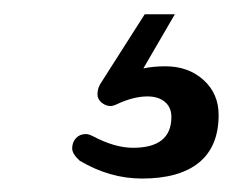

<svg xmlns="http://www.w3.org/2000/svg" viewBox="-20 -38 332 274"><path d="M93.8 191.4Q83 181.6 83 173.8Q83 165 88.4 159.2Q93.8 153.3 102.5 153.3Q106.4 153.3 112.3 156.2Q143.6 172.9 169.9 172.9Q224.6 172.9 224.6 128.9Q224.6 115.2 215.3 107.4Q206.1 99.6 190.4 99.6Q170.9 99.6 147.5 110.4Q141.6 113.3 137.7 113.3Q130.9 113.3 125 108.4Q119.1 103.5 119.1 96.7Q119.1 88.9 123 82L186.5 -17.6H229.5L184.6 59.6Q199.2 56.6 215.8 56.6Q249 56.6 270.5 76.2Q292 95.7 292 126Q292 170.9 264.2 193.8Q236.3 216.8 182.6 216.8Q136.7 216.8 93.8 191.4Z"/></svg>

Font: jf-openhuninn-2.1
Style: Regular
Weight: 400
Designer: [Kosugi Maru]
Designed by MOTOYA      

[Varela Round]
Joe Prince (Latin component); Avraham Cornfeld (Hebrew component)
Foundry: justfont Co., Ltd.
Version: 2.1